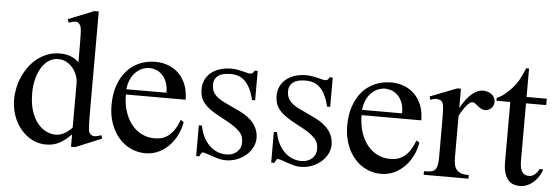

<svg xmlns="http://www.w3.org/2000/svg" viewBox="-47 -837 2886 993"><g transform="rotate(5 1395.5 -340.5)"><path d="M369.1 14.6H347.2V-49.8Q317.4 -18.6 286.6 -2Q255.9 14.6 216.8 14.6Q179.7 14.6 146.2 -2Q112.8 -18.6 87.6 -47.9Q62.5 -77.1 47.6 -117.4Q32.7 -157.7 32.7 -205.1Q32.7 -233.9 39.1 -264.2Q45.4 -294.4 58.1 -322.8Q70.8 -351.1 89.4 -376.2Q107.9 -401.4 131.8 -420.2Q155.8 -439 185.5 -450Q215.3 -460.9 250 -460.9Q279.3 -460.9 303.5 -451.9Q327.6 -442.9 347.2 -423.3V-506.3Q347.2 -543.5 346.4 -564.9Q345.7 -586.4 344 -598.4Q342.3 -610.4 339.4 -615.2Q336.4 -620.1 332 -624.5Q323.7 -632.8 311.3 -631.6Q298.8 -630.4 279.3 -623.5L272.5 -641.1L406.7 -694.8H429.2V-177.2Q429.2 -141.1 429.7 -119.4Q430.2 -97.7 431.6 -85Q433.1 -72.3 436 -66.4Q439 -60.5 444.3 -56.6Q453.1 -49.3 466.1 -50.3Q479 -51.3 498.5 -58.6L504.4 -41.5ZM347.2 -315.9Q347.2 -334.5 340.1 -354.5Q333 -374.5 319.8 -391.4Q306.6 -408.2 287.6 -419.4Q268.6 -430.7 244.1 -431.2Q219.2 -432.1 197.3 -419.2Q175.3 -406.2 158.9 -381.8Q142.6 -357.4 132.8 -322.3Q123 -287.1 123 -244.1Q123 -189.9 135.7 -151.4Q148.4 -112.8 168.5 -88.4Q188.5 -64 212.9 -52.5Q237.3 -41 260.7 -40.5Q284.2 -40.5 305.2 -51.5Q326.2 -62.5 347.2 -84.5Z M916.5 -163.6Q911.6 -130.9 896.5 -98.9Q881.3 -66.9 857.9 -41.7Q834.5 -16.6 802.7 -1Q771 14.6 732.4 14.6Q692.9 14.6 657.2 -1.7Q621.6 -18.1 595 -48.6Q568.4 -79.1 552.7 -122.3Q537.1 -165.5 537.1 -218.8Q537.1 -275.4 552.5 -320.3Q567.9 -365.2 595.5 -396.5Q623 -427.7 661.1 -444.3Q699.2 -460.9 744.6 -460.9Q781.7 -460.9 813.2 -448.5Q844.7 -436 867.7 -412.6Q890.6 -389.2 903.6 -355.5Q916.5 -321.8 916.5 -279.3H606.4Q606.4 -229.5 619.6 -189.9Q632.8 -150.4 655.3 -123Q677.7 -95.7 707.3 -81.3Q736.8 -66.9 769.5 -66.4Q791.5 -65.9 810.3 -71Q829.1 -76.2 845.2 -88.6Q861.3 -101.1 875.2 -121.8Q889.2 -142.6 900.9 -173.3ZM814.5 -306.6Q814.5 -343.8 803.7 -366.9Q793 -390.1 777.8 -403.3Q762.7 -416.5 746.1 -421.4Q729.5 -426.3 717.3 -426.3Q697.8 -426.3 679 -418.5Q660.2 -410.6 645 -395.5Q629.9 -380.4 619.6 -357.9Q609.4 -335.4 606.4 -306.6Z M1299.3 -112.8Q1299.3 -87.4 1287.1 -64.2Q1274.9 -41 1254.4 -23.4Q1233.9 -5.9 1206.8 4.4Q1179.7 14.6 1149.9 14.6Q1131.8 14.6 1115 10.5Q1098.1 6.3 1082.8 1Q1067.4 -4.4 1054 -9.3Q1040.5 -14.2 1029.3 -15.6Q1023.9 -15.6 1019.5 -7.8Q1015.1 0 1012.2 6.3H996.1V-153.3H1012.2Q1018.6 -119.1 1032 -93.5Q1045.4 -67.9 1063.7 -50.5Q1082 -33.2 1104 -24.4Q1126 -15.6 1149.9 -15.6Q1168 -15.6 1182.1 -21Q1196.3 -26.4 1206.1 -35.4Q1215.8 -44.4 1221.2 -56.4Q1226.6 -68.4 1226.6 -81.5Q1227.1 -98.1 1222.9 -112.1Q1218.8 -126 1206.5 -139.4Q1194.3 -152.8 1172.1 -167.7Q1149.9 -182.6 1113.3 -201.2Q1077.6 -219.7 1054.4 -235.8Q1031.2 -252 1017.8 -268.6Q1004.4 -285.2 999 -302.7Q993.7 -320.3 993.7 -340.8Q993.7 -365.7 1003.2 -387.5Q1012.7 -409.2 1031.2 -425.3Q1049.8 -441.4 1076.9 -450.7Q1104 -460 1139.2 -460Q1154.3 -460 1169.2 -457.3Q1184.1 -454.6 1197.3 -451.4Q1210.4 -448.2 1220.7 -445.6Q1231 -442.9 1236.8 -442.9Q1243.7 -442.9 1248.3 -445.6Q1252.9 -448.2 1258.8 -460H1274.9V-307.6H1258.8Q1250 -343.8 1237.8 -367.7Q1225.6 -391.6 1210.4 -405.8Q1195.3 -419.9 1177 -426Q1158.7 -432.1 1137.7 -432.1Q1092.8 -432.1 1072 -415.8Q1051.3 -399.4 1050.8 -373.5Q1050.3 -360.4 1053 -347.9Q1055.7 -335.4 1063.7 -324Q1071.8 -312.5 1086.2 -301.8Q1100.6 -291 1124 -280.3L1196.3 -246.1Q1247.1 -222.7 1273.2 -189Q1299.3 -155.3 1299.3 -112.8Z M1689 -112.8Q1689 -87.4 1676.8 -64.2Q1664.6 -41 1644 -23.4Q1623.5 -5.9 1596.4 4.4Q1569.3 14.6 1539.6 14.6Q1521.5 14.6 1504.6 10.5Q1487.8 6.3 1472.4 1Q1457 -4.4 1443.6 -9.3Q1430.2 -14.2 1418.9 -15.6Q1413.6 -15.6 1409.2 -7.8Q1404.8 0 1401.9 6.3H1385.7V-153.3H1401.9Q1408.2 -119.1 1421.6 -93.5Q1435.1 -67.9 1453.4 -50.5Q1471.7 -33.2 1493.7 -24.4Q1515.6 -15.6 1539.6 -15.6Q1557.6 -15.6 1571.8 -21Q1585.9 -26.4 1595.7 -35.4Q1605.5 -44.4 1610.8 -56.4Q1616.2 -68.4 1616.2 -81.5Q1616.7 -98.1 1612.5 -112.1Q1608.4 -126 1596.2 -139.4Q1584 -152.8 1561.8 -167.7Q1539.6 -182.6 1502.9 -201.2Q1467.3 -219.7 1444.1 -235.8Q1420.9 -252 1407.5 -268.6Q1394 -285.2 1388.7 -302.7Q1383.3 -320.3 1383.3 -340.8Q1383.3 -365.7 1392.8 -387.5Q1402.3 -409.2 1420.9 -425.3Q1439.5 -441.4 1466.6 -450.7Q1493.7 -460 1528.8 -460Q1543.9 -460 1558.8 -457.3Q1573.7 -454.6 1586.9 -451.4Q1600.1 -448.2 1610.4 -445.6Q1620.6 -442.9 1626.5 -442.9Q1633.3 -442.9 1637.9 -445.6Q1642.6 -448.2 1648.4 -460H1664.6V-307.6H1648.4Q1639.6 -343.8 1627.4 -367.7Q1615.2 -391.6 1600.1 -405.8Q1585 -419.9 1566.7 -426Q1548.3 -432.1 1527.3 -432.1Q1482.4 -432.1 1461.7 -415.8Q1440.9 -399.4 1440.4 -373.5Q1439.9 -360.4 1442.6 -347.9Q1445.3 -335.4 1453.4 -324Q1461.4 -312.5 1475.8 -301.8Q1490.2 -291 1513.7 -280.3L1585.9 -246.1Q1636.7 -222.7 1662.8 -189Q1689 -155.3 1689 -112.8Z M2140.1 -163.6Q2135.3 -130.9 2120.1 -98.9Q2105 -66.9 2081.5 -41.7Q2058.1 -16.6 2026.4 -1Q1994.6 14.6 1956.1 14.6Q1916.5 14.6 1880.9 -1.7Q1845.2 -18.1 1818.6 -48.6Q1792 -79.1 1776.4 -122.3Q1760.7 -165.5 1760.7 -218.8Q1760.7 -275.4 1776.1 -320.3Q1791.5 -365.2 1819.1 -396.5Q1846.7 -427.7 1884.8 -444.3Q1922.9 -460.9 1968.3 -460.9Q2005.4 -460.9 2036.9 -448.5Q2068.4 -436 2091.3 -412.6Q2114.3 -389.2 2127.2 -355.5Q2140.1 -321.8 2140.1 -279.3H1830.1Q1830.1 -229.5 1843.3 -189.9Q1856.4 -150.4 1878.9 -123Q1901.4 -95.7 1930.9 -81.3Q1960.4 -66.9 1993.2 -66.4Q2015.1 -65.9 2033.9 -71Q2052.7 -76.2 2068.8 -88.6Q2085 -101.1 2098.9 -121.8Q2112.8 -142.6 2124.5 -173.3ZM2038.1 -306.6Q2038.1 -343.8 2027.3 -366.9Q2016.6 -390.1 2001.5 -403.3Q1986.3 -416.5 1969.7 -421.4Q1953.1 -426.3 1940.9 -426.3Q1921.4 -426.3 1902.6 -418.5Q1883.8 -410.6 1868.7 -395.5Q1853.5 -380.4 1843.3 -357.9Q1833 -335.4 1830.1 -306.6Z M2509.3 -406.2Q2509.3 -397.5 2505.9 -389.2Q2502.4 -380.9 2496.3 -374.8Q2490.2 -368.7 2482.2 -364.7Q2474.1 -360.8 2464.8 -360.8Q2452.6 -360.8 2443.1 -366.2Q2433.6 -371.6 2425.8 -378.2Q2418 -384.8 2410.6 -390.1Q2403.3 -395.5 2395.5 -395.5Q2383.3 -395.5 2366 -375.2Q2348.6 -355 2330.1 -319.3V-104Q2330.1 -83 2333.5 -66.9Q2336.9 -50.8 2345.7 -40Q2354.5 -29.3 2369.9 -23.9Q2385.3 -18.6 2409.2 -18.6V0H2176.8V-18.6Q2197.8 -18.6 2211.7 -20.8Q2225.6 -22.9 2233.6 -31.2Q2241.7 -39.6 2245.1 -56.2Q2248.5 -72.8 2248.5 -101.1V-274.4Q2248.5 -309.6 2247.8 -330.3Q2247.1 -351.1 2245.4 -362.8Q2243.7 -374.5 2240.7 -379.9Q2237.8 -385.3 2233.9 -389.6Q2223.1 -395.5 2210.2 -396.5Q2197.3 -397.5 2176.8 -388.7L2172.4 -406.2L2311 -460H2330.1V-359.9Q2385.7 -460 2445.8 -460Q2459 -460 2470.7 -456.1Q2482.4 -452.1 2491 -445.1Q2499.5 -438 2504.4 -428Q2509.3 -418 2509.3 -406.2Z M2790.5 -81.5Q2782.7 -56.6 2769.5 -38.6Q2756.3 -20.5 2741.2 -8.8Q2726.1 2.9 2709.7 8.8Q2693.4 14.6 2678.7 14.6Q2662.6 14.6 2647 10.3Q2631.3 5.9 2618.7 -7.1Q2606 -20 2598.1 -43.2Q2590.3 -66.4 2590.3 -104V-414.1H2518.6V-429.2Q2538.6 -436.5 2560.8 -454.8Q2583 -473.1 2602.1 -495.6Q2608.9 -503.9 2614.3 -511.2Q2619.6 -518.6 2626 -529.1Q2632.3 -539.6 2639.6 -555.2Q2647 -570.8 2657.2 -594.7H2671.9V-447.3H2776.9V-414.1H2671.9V-115.7Q2671.9 -93.8 2675.3 -79.6Q2678.7 -65.4 2684.8 -57.1Q2690.9 -48.8 2699 -45.4Q2707 -42 2716.3 -41.5Q2734.4 -40.5 2748.3 -51.5Q2762.2 -62.5 2771 -81.5Z"/></g></svg>

Font: Doulos SIL Phon
Style: Regular
Weight: 400
Designer: Walt Agee, Victor Gaultney, Peter Martin, Debbi Hosken, Becca Hirsbrunner
Foundry: SIL International
Version: Version 5.000